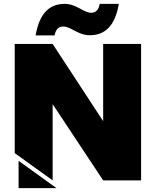

<svg xmlns="http://www.w3.org/2000/svg" viewBox="-20 -932 805 992"><path d="M314 -912C238 -912 184 -866 164 -749H262C268 -781 283 -795 307 -795C347 -795 382 -750 444 -750C520 -750 574 -795 594 -912H495C490 -881 475 -866 451 -866C411 -866 376 -912 314 -912ZM252 -394 513 0H709V-705H513V-306L252 -705H56V-141L252 0ZM76 40H272L76 -101Z"/></svg>

Font: Poppins STUK1
Style: Regular
Weight: 400
Designer: Jonny Pinhorn (original), Sammy Jo Hughes (modified version)
Foundry: Type Mafia
Version: Version 1.002;hotconv 1.0.109;makeotfexe 2.5.65596